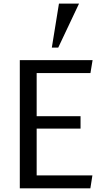

<svg xmlns="http://www.w3.org/2000/svg" viewBox="-20 -1031 570 1051"><path d="M88.4 0V-701.7H486.8L475.1 -630.9H180.7V-395H420.9V-327.1H180.7V-70.8H485.8L474.6 0ZM263.7 -770.5 302.7 -1011.2H412.6L298.8 -770.5Z"/></svg>

Font: Mako
Style: Regular
Weight: 400
Designer: vernon adams
Foundry: vernon adams
Version: Version 1.100; ttfautohint (v1.8.4.7-5d5b);gftools[0.9.33]